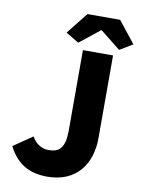

<svg xmlns="http://www.w3.org/2000/svg" viewBox="-93 -898 718 973"><g transform="rotate(10 266.5 -411.5)"><path d="M218 12C371 12 441 -95 441 -225V-651H286V-238C286 -149 258 -122 202 -122C167 -122 134 -142 116 -177L18 -110C60 -26 125 12 218 12ZM256 -684 359 -766H363L466 -684L533 -724L445 -835H277L189 -724Z"/></g></svg>

Font: DAIFUKU Sans
Style: Bold
Weight: 700
Designer: Original font ‘Source Han Sans JP’ : Paul D. Hunt
Foundry: Daifuku
Version: Version 1.000